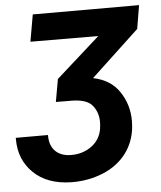

<svg xmlns="http://www.w3.org/2000/svg" viewBox="-63 -573 681 812"><g transform="rotate(-5 277.5 -167.5)"><path d="M188.5 -247.1 171.4 -150.9 245.1 -150.4C285.6 -148.9 313 -138.7 327.6 -119.1C342.8 -99.6 350.1 -76.7 350.1 -50.3C350.1 -41.5 349.1 -31.7 347.7 -21.5C342.8 9.3 327.6 33.7 302.7 51.8C277.8 69.3 250 78.1 219.2 78.1C216.8 78.1 214.8 78.1 212.4 78.1C155.8 76.2 126 41 126 -11.2C126 -12.2 126 -13.7 126 -14.6H-10.7C-10.7 -12.7 -10.7 -10.7 -10.7 -8.8C-10.7 49.8 8.8 97.7 47.4 134.8C86.4 172.4 139.2 191.4 205.6 192.9C208 192.9 210.9 192.9 213.4 192.9C259.3 192.9 302.2 184.6 342.8 168C424.3 134.3 476.6 67.4 483.9 -20.5C484.4 -28.3 484.9 -36.1 484.9 -43.5C484.9 -89.4 472.7 -130.4 448.2 -167C424.3 -203.6 387.2 -227.5 336.9 -237.8L541 -428.7L557.6 -528.3H106.4L86.4 -414.1L374.5 -413.1Z"/></g></svg>

Font: Roboto
Style: Bold Italic
Weight: 700
Italic angle: -12°
Designer: Google
Version: Version 2.137; 2017